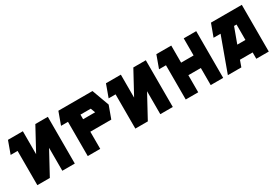

<svg xmlns="http://www.w3.org/2000/svg" viewBox="43 -1596 3575 2491"><g transform="rotate(-30 1830.5 -350.0)"><path d="M20 -513 88 -700H311V-356L498 -700H685V0H498V-344L311 0H124V-513Z M843 -700H1354L1448 -443L1380 -257H1066V0H879V-513H775ZM1246 -444 1220 -513H1066V-444Z M1488 -513 1556 -700H1779V-356L1966 -700H2153V0H1966V-344L1779 0H1592V-513Z M2243 -513 2311 -700H2534V-444H2721V-700H2908V0H2721V-256H2534V0H2347V-513Z M3165 -513H3060L3129 -700H3591V0H3404V-95H3214L3180 0H2978ZM3404 -282V-513H3367L3282 -282Z"/></g></svg>

Font: Clickuper
Style: Bold
Weight: 700
Designer: Denis Ignatov
Foundry: Denis Ignatov
Version: Version 1.10 April 16, 2021